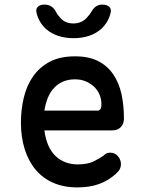

<svg xmlns="http://www.w3.org/2000/svg" viewBox="-20 -805 640 835"><path d="M459 -141Q480 -141 493 -125.5Q506 -110 506 -91Q506 -80 501.5 -70.5Q497 -61 483 -48Q467 -34 449 -23Q431 -12 410 -4.5Q389 3 365.5 6.5Q342 10 316 10Q257 10 211.5 -10Q166 -30 135 -67Q104 -104 87.5 -156Q71 -208 71 -272Q71 -328 83.5 -380.5Q96 -433 124 -473Q152 -513 196.5 -536.5Q241 -560 306 -560Q367 -560 407.5 -539Q448 -518 473 -481Q498 -444 508.5 -395Q519 -346 519 -289Q519 -267 505.5 -252.5Q492 -238 469 -238H173Q178 -200 190.5 -172Q203 -144 222 -126Q241 -108 265.5 -99Q290 -90 318 -90Q361 -90 388 -103.5Q415 -117 430 -128Q438 -136 444.5 -138.5Q451 -141 459 -141ZM173 -324H406Q411 -324 416 -329.5Q421 -335 421 -353Q421 -373 413.5 -392Q406 -411 391 -426Q376 -441 354.5 -450.5Q333 -460 306 -460Q277 -460 254 -450Q231 -440 214.5 -422Q198 -404 188 -379.5Q178 -355 173 -324ZM140 -745Q134 -764 143.5 -774.5Q153 -785 174 -785Q185 -785 193 -782Q201 -779 206 -775Q217 -766 223 -754Q229 -742 239 -731Q261 -703 299 -703Q337 -703 360 -731Q370 -741 376.5 -752.5Q383 -764 392 -773Q398 -778 405.5 -781.5Q413 -785 425 -785Q446 -785 456 -774.5Q466 -764 460 -745Q450 -707 420 -679Q374 -639 300 -639Q226 -639 180 -679Q150 -707 140 -745Z"/></svg>

Font: Maple Mono NL Medium
Style: Regular
Weight: 500
Monospace: yes
Designer: subframe7536
Version: Version 7.000